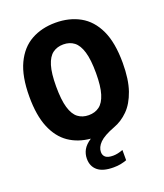

<svg xmlns="http://www.w3.org/2000/svg" viewBox="-172 -863 1026 1202"><g transform="rotate(-20 341.0 -262.0)"><path d="M375 226Q304 226 269.8 197.2Q235.5 168.5 235.5 118.5Q235.5 86.5 250.5 59.2Q265.5 32 302 8Q219.5 0.5 158.5 -41.2Q97.5 -83 63.8 -164Q30 -245 30 -370Q30 -505 69.5 -588.5Q109 -672 179 -711Q249 -750 341 -750Q433 -750 503.2 -711Q573.5 -672 612.8 -588.5Q652 -505 652 -370Q652 -259.5 626.5 -186.5Q601 -113.5 558.2 -71Q515.5 -28.5 463.5 -9.5Q390.5 18 361.5 47.2Q332.5 76.5 332.5 109Q332.5 131 347.8 143.5Q363 156 397.5 156Q428 156 463.5 142V210.5Q444 217.5 422.8 221.8Q401.5 226 375 226ZM341 -134.5Q383 -134.5 412.2 -156.2Q441.5 -178 457.2 -228.8Q473 -279.5 473 -366.5Q473 -456.5 457.2 -508.8Q441.5 -561 412.2 -583.2Q383 -605.5 341 -605.5Q299.5 -605.5 270 -583.8Q240.5 -562 225 -511.2Q209.5 -460.5 209.5 -373.5Q209.5 -283.5 225 -231.2Q240.5 -179 270 -156.8Q299.5 -134.5 341 -134.5Z"/></g></svg>

Font: Encode Sans Cnd XBd
Style: Regular
Weight: 800
Width: 3
Designer: Multiple Designers
Foundry: Impallari Type
Version: Version 3.002; ttfautohint (v1.8.3) -l 8 -r 50 -G 200 -x 14 